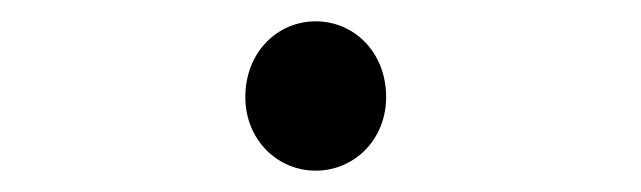

<svg xmlns="http://www.w3.org/2000/svg" viewBox="-20 -454 601 180"><path d="M276 -294C312 -294 342 -323 342 -363C342 -405 312 -434 276 -434C240 -434 210 -405 210 -363C210 -323 240 -294 276 -294Z"/></svg>

Font: Noto Sans T Chinese Regular
Style: Regular
Weight: 400
Designer: Ryoko NISHIZUKA (kana & ideographs); Paul D. Hunt (Latin, Greek & Cyrillic); Wenlong ZHANG (bopomofo); Sandoll Communica
Foundry: Adobe Systems Incorporated
Version: Version 1.000;PS 1;hotconv 1.0.78;makeotf.lib2.5.61930